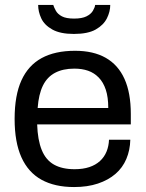

<svg xmlns="http://www.w3.org/2000/svg" viewBox="-20 -743 588 775"><path d="M279 12Q201 12 147.5 -17.5Q94 -47 66.5 -108Q39 -169 39 -263Q39 -358 66.5 -418.5Q94 -479 148 -508.5Q202 -538 283 -538Q357 -538 407 -509.5Q457 -481 482.5 -424.5Q508 -368 508 -283V-241H130Q132 -178 148.5 -137.5Q165 -97 198 -78.5Q231 -60 281 -60Q315 -60 340.5 -68.5Q366 -77 383.5 -93Q401 -109 410 -131Q419 -153 420 -179H506Q505 -137 490 -101.5Q475 -66 446 -41Q417 -16 375 -2Q333 12 279 12ZM132 -307H417Q417 -351 407 -381Q397 -411 378.5 -430Q360 -449 335.5 -457.5Q311 -466 280 -466Q234 -466 202 -449Q170 -432 153 -397Q136 -362 132 -307ZM278 -606Q223 -606 191 -624Q159 -642 146.5 -669Q134 -696 134 -723H195Q198 -713 205.5 -699.5Q213 -686 230 -677Q247 -668 279 -668Q311 -668 329 -677Q347 -686 355 -699.5Q363 -713 364 -723H425Q425 -696 411.5 -669Q398 -642 366.5 -624Q335 -606 278 -606Z"/></svg>

Font: Archivo SemiBold
Style: Regular
Weight: 400
Version: Version 2.001